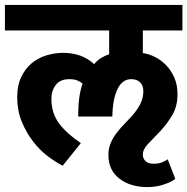

<svg xmlns="http://www.w3.org/2000/svg" viewBox="-30 -662 762 781"><path d="M692 -279Q692 -229 670 -192.5Q648 -156 621.5 -128Q595 -100 573 -77.5Q551 -55 551 -33Q551 -18 561.5 -7Q572 4 595 4Q614 4 627.5 -1Q641 -6 652 -14L683 65Q672 76 639.5 87.5Q607 99 570 99Q500 99 455.5 64.5Q411 30 411 -32Q411 -60 421.5 -83Q432 -106 448 -126Q464 -146 482 -164Q500 -182 516 -201.5Q532 -221 542.5 -243Q553 -265 553 -291Q553 -314 540 -327Q527 -340 504 -340Q467 -340 447.5 -298.5Q428 -257 427 -188H288Q288 -274 306 -322Q298 -329 285 -334.5Q272 -340 252 -340Q215 -340 197 -316.5Q179 -293 179 -261Q179 -201 211 -159Q243 -117 299 -80L225 12Q195 -3 162.5 -28Q130 -53 103 -88.5Q76 -124 58 -168.5Q40 -213 40 -267Q40 -314 56 -348Q72 -382 98 -404Q124 -426 158 -436.5Q192 -447 227 -447Q304 -447 353 -401Q365 -416 381 -426Q397 -436 414 -441V-538H-10V-642H712V-538H551V-446Q575 -443 600 -430.5Q625 -418 645.5 -397Q666 -376 679 -346.5Q692 -317 692 -279Z"/></svg>

Font: Mukta ExtraBold
Style: Regular
Weight: 800
Designer: Girish Dalvi and Yashodeep Gholap
Foundry: Ek Type
Version: Version 2.538;PS 1.002;hotconv 16.6.51;makeotf.lib2.5.65220;